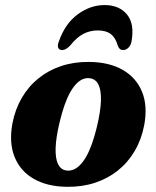

<svg xmlns="http://www.w3.org/2000/svg" viewBox="-20 -725 618 759"><path d="M331.7 -480.2Q410.7 -479.7 464.6 -449Q518.5 -418.3 541.4 -362.4Q564.4 -306.6 550 -230Q539.3 -173.8 512.7 -128.5Q486.1 -83.1 446.3 -51.2Q406.5 -19.3 355.8 -2.6Q305.1 14.1 246.1 13.5Q167.6 12.9 113.9 -17.8Q60.3 -48.4 37.7 -104.5Q15.1 -160.6 29 -236.7Q39.8 -293 66.3 -338.3Q92.7 -383.6 132.3 -415.5Q171.9 -447.4 222.4 -464.1Q272.9 -480.8 331.7 -480.2ZM240.8 -51.3Q255.4 -48.9 269.2 -54Q283 -59.2 296 -72.3Q309.1 -85.4 321.1 -106.3Q333 -127.2 343.6 -156.9Q354.2 -186.5 363.3 -224.6Q377.6 -284.9 379 -326Q380.3 -367.1 369.7 -389.5Q359.2 -411.8 337 -415.4Q322.5 -417.8 308.9 -412.7Q295.3 -407.5 282.4 -394.4Q269.5 -381.3 257.6 -360.4Q245.8 -339.5 235.3 -309.8Q224.8 -280.2 215.7 -242.1Q201.4 -182.2 199.9 -140.9Q198.5 -99.6 209 -77.3Q219.5 -55 240.8 -51.3ZM366.5 -604.7Q335.4 -604.7 308.9 -590.8Q282.5 -576.8 256.9 -544.5Q240.1 -527.1 225.9 -527.1Q213.9 -527.1 210.2 -536.3Q206.5 -545.5 212.3 -559.9Q236.6 -630.9 286.7 -667.9Q336.8 -705 393.5 -705Q451.1 -705 481.9 -667.9Q512.7 -630.9 499.7 -559.9Q496.7 -545.5 487.5 -536.3Q478.4 -527.1 466.3 -527.1Q451.8 -527.1 445.7 -544.5Q436.9 -575.6 418.2 -590.2Q399.6 -604.7 366.5 -604.7Z"/></svg>

Font: Fraunces
Style: Italic
Weight: 900
Italic angle: -16°
Version: Version 1.000;[0bf87f6ff]